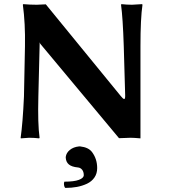

<svg xmlns="http://www.w3.org/2000/svg" viewBox="-20 -668 820 931"><path d="M298.8 97.2C299.8 111.2 304.9 122 314.2 129.6C323.5 137.3 338.1 142.1 357.9 144C366 144.7 372.8 148.4 378.2 155C383.5 161.7 386.2 170.4 386.2 181.2C386.2 190.6 378.3 198.2 362.5 204.1C346.8 210 323.2 212.9 292 212.9C290 217.1 289.6 222.7 290.5 229.5C291.5 236.3 293.6 240.9 296.9 243.2C317.1 243.2 335.9 241.5 353.3 238.3C370.7 235 387 229.8 402.1 222.7C417.2 215.5 429.2 205.5 438 192.6C446.8 179.8 451.2 164.6 451.2 147C451.2 117 442.7 91 425.8 68.8C414.4 53.9 395.5 44.9 369.1 42H362.8C344.9 43.9 330.2 49.6 318.6 59.1C307 68.5 300.5 79.8 298.8 92.8ZM101.1 -444.8 96.2 -200.2C92.3 -113.9 86.9 -47.2 80.1 0L81.1 2.9L121.1 0C137.4 0 153.6 1 169.9 2.9L171.9 0C165.7 -44.3 163.7 -111 166 -200.2L171.9 -439C172.2 -446.1 172.4 -454.3 172.4 -463.4C173 -460.1 174.2 -457.4 175.8 -455.1L557.1 2C566.9 2 576.8 1.6 586.9 1C597 0.3 605.6 0 612.8 0C622.9 0 639 1 661.1 2.9V-444.8C661.1 -534 664.4 -600.7 670.9 -645L668.9 -647.9L620.1 -645C603.8 -645 586.8 -646 568.8 -647.9L566.9 -645C572.8 -602.4 577.1 -535.6 580.1 -444.8L586.9 -208C587.2 -200.8 586.9 -195.6 585.9 -192.1C585 -188.7 583.4 -187.3 581.3 -188C579.2 -188.6 576.9 -190.1 574.5 -192.4C572 -194.7 568.8 -198.2 564.9 -203.1L202.1 -647L158.2 -645C135.4 -645 113.6 -646 92.8 -647.9L90.8 -645C99 -584.5 102.4 -517.7 101.1 -444.8Z"/></svg>

Font: Linux Biolinum G
Style: Bold
Weight: 700
Designer: Philipp H. Poll
Foundry: Philipp H. Poll
Version: Version 1.1.0